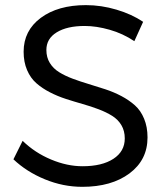

<svg xmlns="http://www.w3.org/2000/svg" viewBox="-20 -723 651 746"><path d="M32.2 -104 67.9 -175.8Q115.7 -129.4 178.2 -103.3Q240.7 -77.1 300.8 -77.1Q376.5 -77.1 420.7 -106Q464.8 -134.8 464.8 -185.1Q464.8 -214.4 451.7 -236.6Q438.5 -258.8 415.8 -272.9Q393.1 -287.1 363.5 -298.3Q334 -309.6 301.3 -318.8Q268.6 -328.1 236.1 -338.6Q203.6 -349.1 174.1 -364.3Q144.5 -379.4 121.6 -399.4Q98.6 -419.4 85.2 -450.7Q71.8 -481.9 71.8 -522Q71.8 -604 138.4 -653.6Q205.1 -703.1 314 -703.1Q373.5 -703.1 432.6 -685.5Q491.7 -668 536.1 -638.2L502 -563Q457.5 -592.8 406 -607.4Q354.5 -622.1 309.1 -622.1Q240.7 -622.1 200.4 -597.4Q160.2 -572.8 160.2 -528.8Q160.2 -500 173.6 -478.3Q187 -456.5 210 -442.4Q232.9 -428.2 262.5 -417.2Q292 -406.2 324.5 -396.5Q356.9 -386.7 389.6 -376Q422.4 -365.2 451.9 -349.6Q481.4 -334 504.2 -313.7Q526.9 -293.5 540 -261.5Q553.2 -229.5 553.2 -189Q553.2 -101.6 483.2 -49.3Q413.1 2.9 299.8 2.9Q225.1 2.9 154.1 -26.4Q83 -55.7 32.2 -104Z"/></svg>

Font: Montserrat Light
Style: Regular
Weight: 300
Designer: Julieta Ulanovsky
Foundry: Julieta Ulanovsky
Version: Version 1.000;PS 002.000;hotconv 1.0.70;makeotf.lib2.5.58329